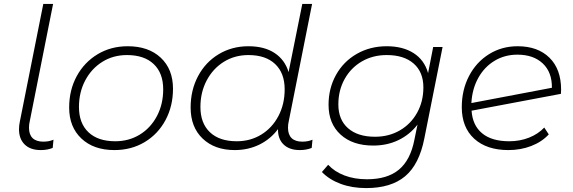

<svg xmlns="http://www.w3.org/2000/svg" viewBox="-20 -762 2926 980"><path d="M77 -102Q77 -121 81 -140L201 -742H251L132 -144Q128 -128 128 -110Q128 -75 146.5 -57Q165 -39 201 -39Q231 -39 253 -49L249 -7Q222 4 188 4Q135 4 106 -24.5Q77 -53 77 -102Z M333 -213Q333 -302 371.5 -373Q410 -444 478 -485Q546 -526 632 -526Q738 -526 800.5 -467.5Q863 -409 863 -309Q863 -220 824.5 -148.5Q786 -77 718 -36.5Q650 4 564 4Q458 4 395.5 -55Q333 -114 333 -213ZM813 -306Q813 -389 764.5 -435Q716 -481 628 -481Q558 -481 502.5 -446.5Q447 -412 415 -351.5Q383 -291 383 -216Q383 -133 431.5 -87Q480 -41 568 -41Q638 -41 693.5 -75Q749 -109 781 -169.5Q813 -230 813 -306Z M1575 -49 1571 -7Q1544 4 1510 4Q1457 4 1427.5 -24.5Q1398 -53 1399 -103Q1361 -52 1304 -24Q1247 4 1178 4Q1076 4 1014.5 -54.5Q953 -113 953 -213Q953 -302 991 -373.5Q1029 -445 1096.5 -485.5Q1164 -526 1248 -526Q1329 -526 1381.5 -491.5Q1434 -457 1453 -394L1523 -742H1573L1454 -144Q1450 -128 1450 -110Q1450 -75 1468.5 -57Q1487 -39 1523 -39Q1553 -39 1575 -49ZM1433 -306Q1433 -389 1384.5 -435Q1336 -481 1248 -481Q1178 -481 1122.5 -446.5Q1067 -412 1035 -351.5Q1003 -291 1003 -216Q1003 -133 1051.5 -87Q1100 -41 1188 -41Q1258 -41 1313.5 -75Q1369 -109 1401 -169.5Q1433 -230 1433 -306Z M2239 -522 2146 -56Q2120 77 2048 137.5Q1976 198 1849 198Q1777 198 1719 176.5Q1661 155 1623 116L1655 79Q1687 114 1738 133.5Q1789 153 1853 153Q1957 153 2016 104Q2075 55 2095 -48L2111 -126Q2072 -75 2014 -47Q1956 -19 1885 -19Q1780 -19 1718.5 -75Q1657 -131 1657 -227Q1657 -311 1695 -379.5Q1733 -448 1801 -487Q1869 -526 1954 -526Q2036 -526 2091 -491Q2146 -456 2165 -389L2191 -522ZM2141 -316Q2141 -394 2091.5 -437.5Q2042 -481 1954 -481Q1883 -481 1827 -448.5Q1771 -416 1739 -358.5Q1707 -301 1707 -229Q1707 -151 1756.5 -107.5Q1806 -64 1894 -64Q1965 -64 2021 -96.5Q2077 -129 2109 -186.5Q2141 -244 2141 -316Z M2844 -304 2843 -283 2387 -197Q2392 -122 2441 -81.5Q2490 -41 2579 -41Q2634 -41 2680.5 -59.5Q2727 -78 2758 -111L2781 -76Q2746 -38 2692 -17Q2638 4 2575 4Q2464 4 2400.5 -54Q2337 -112 2337 -215Q2337 -303 2374 -374Q2411 -445 2476 -485.5Q2541 -526 2622 -526Q2725 -526 2784.5 -467.5Q2844 -409 2844 -304ZM2386 -236 2797 -314Q2798 -393 2750.5 -438Q2703 -483 2621 -483Q2556 -483 2504 -451.5Q2452 -420 2421 -364Q2390 -308 2386 -236Z"/></svg>

Font: Montserrat Alternates Light
Style: Italic
Weight: 300
Italic angle: -11.3°
Designer: Julieta Ulanovsky
Foundry: Julieta Ulanovsky
Version: Version 7.200